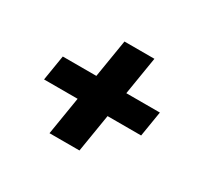

<svg xmlns="http://www.w3.org/2000/svg" viewBox="-92 -662 684 644"><g transform="rotate(30 250.0 -340.0)"><path d="M160 -144 184 -291H54L70 -389H200L224 -536H340L316 -389H446L430 -291H300L276 -144Z"/></g></svg>

Font: Iosevka Slab Extrabold
Style: Italic
Weight: 800
Italic angle: -9°
Monospace: yes
Designer: Belleve Invis
Foundry: Belleve Invis
Version: Version 11.1.0; ttfautohint (v1.8.3)